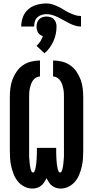

<svg xmlns="http://www.w3.org/2000/svg" viewBox="-20 -1086 540 1114"><path d="M332 8Q318 8 305 4Q292 0 281.5 -8.5Q271 -17 263.5 -28.5Q256 -40 250 -52Q244 -40 236.5 -28.5Q229 -17 218.5 -8.5Q208 0 195 4Q182 8 168 8Q144 8 122 -3Q100 -14 84.5 -32.5Q69 -51 60 -73.5Q51 -96 45.5 -119.5Q40 -143 38.5 -167Q37 -191 37 -215V-520Q37 -546 40 -572.5Q43 -599 52 -623.5Q61 -648 76 -670Q91 -692 112.5 -707Q134 -722 160 -728.5Q186 -735 212 -735V-642Q199 -642 188 -635Q177 -628 170 -617.5Q163 -607 159 -595Q155 -583 152.5 -570.5Q150 -558 149.5 -545.5Q149 -533 149 -520V-215Q149 -209 149 -203.5Q149 -198 149 -192.5Q149 -187 149 -181Q149 -175 149.5 -169.5Q150 -164 150.5 -158.5Q151 -153 151.5 -147Q152 -141 152.5 -135.5Q153 -130 154 -124.5Q155 -119 156 -113.5Q157 -108 158.5 -102.5Q160 -97 163 -91Q166 -85 171 -85Q177 -85 180 -91.5Q183 -98 184.5 -103.5Q186 -109 187 -115Q188 -121 189 -126.5Q190 -132 190.5 -138Q191 -144 191.5 -150Q192 -156 192.5 -161.5Q193 -167 193 -173Q193 -179 193.5 -185Q194 -191 194 -197Q194 -203 194 -209Q194 -215 194 -221V-228H306V-221Q306 -215 306 -209Q306 -203 306 -197Q306 -191 306.5 -185Q307 -179 307 -173Q307 -167 307.5 -161.5Q308 -156 308.5 -150Q309 -144 309.5 -138Q310 -132 311 -126.5Q312 -121 313 -115Q314 -109 315.5 -103.5Q317 -98 320 -91.5Q323 -85 329 -85Q334 -85 337 -91Q340 -97 341.5 -102.5Q343 -108 344 -113.5Q345 -119 346 -124.5Q347 -130 347.5 -135.5Q348 -141 348.5 -147Q349 -153 349.5 -158.5Q350 -164 350.5 -169.5Q351 -175 351 -181Q351 -187 351 -192.5Q351 -198 351 -203.5Q351 -209 351 -215V-520Q351 -533 350.5 -545.5Q350 -558 347.5 -570.5Q345 -583 341 -595Q337 -607 330 -617.5Q323 -628 312 -635Q301 -642 288 -642V-735Q314 -735 340 -728.5Q366 -722 387.5 -707Q409 -692 424 -670Q439 -648 448 -623.5Q457 -599 460 -572.5Q463 -546 463 -520V-215Q463 -191 461.5 -167Q460 -143 454.5 -119.5Q449 -96 440 -73.5Q431 -51 415.5 -32.5Q400 -14 378 -3Q356 8 332 8ZM103 -932Q103 -960 113 -987Q123 -1014 144.5 -1032.5Q166 -1051 194 -1058.5Q222 -1066 250 -1066Q268 -1066 285 -1060.5Q302 -1055 318.5 -1047Q335 -1039 350 -1029.5Q365 -1020 381.5 -1012Q398 -1004 415 -998.5Q432 -993 450 -993V-932Q432 -932 415 -937.5Q398 -943 381.5 -951Q365 -959 350 -968Q335 -977 318.5 -985Q302 -993 285 -998.5Q268 -1004 250 -1004Q235 -1004 221 -999.5Q207 -995 196.5 -985Q186 -975 182 -960.5Q178 -946 178 -932ZM238 -777 192 -820Q205 -832 214 -846Q223 -860 229 -876Q220 -879 212.5 -884.5Q205 -890 200.5 -897.5Q196 -905 194 -914Q192 -923 192 -932Q192 -943 195.5 -954.5Q199 -966 207.5 -974.5Q216 -983 227 -986.5Q238 -990 250 -990Q262 -990 273 -986.5Q284 -983 292.5 -974.5Q301 -966 304.5 -954.5Q308 -943 308 -932Q308 -910 303.5 -888.5Q299 -867 290 -847Q281 -827 268 -809Q255 -791 238 -777Z"/></svg>

Font: Iosevka Term Curly Heavy
Style: Regular
Weight: 900
Designer: Belleve Invis
Foundry: Belleve Invis
Version: Version 32.3.0